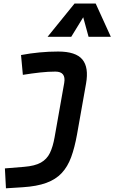

<svg xmlns="http://www.w3.org/2000/svg" viewBox="-20 -815 638 1070"><path d="M13.2 234.4 7.3 123.5 114.7 114.7Q174.3 109.9 207.8 91.1Q241.2 72.3 258.1 37.6Q274.9 2.9 284.2 -49.8L337.9 -353Q348.6 -416 288.6 -416Q249 -416 203.9 -411.1Q158.7 -406.2 107.4 -397.9L97.2 -508.3Q148.9 -518.1 200.7 -522.9Q252.4 -527.8 304.2 -527.8Q402.3 -527.8 439 -483.6Q475.6 -439.5 459.5 -349.1L409.2 -65.4Q396 7.8 376.5 61Q356.9 114.3 323.7 149.7Q290.5 185.1 237.8 204.3Q185.1 223.6 106 228.5ZM513.2 -795.4 597.7 -609.9H473.6L443.8 -718.8L377 -609.9H245.1L395.5 -795.4Z"/></svg>

Font: Cascadia Mono NF SemiBold
Style: Italic
Weight: 600
Italic angle: -10°
Monospace: yes
Designer: Aaron Bell
Foundry: Saja Typeworks
Version: Version 2404.023; ttfautohint (v1.8.4)